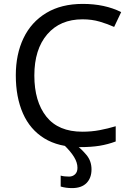

<svg xmlns="http://www.w3.org/2000/svg" viewBox="-20 -744 672 984"><path d="M403 -645Q288 -645 222 -568Q156 -491 156 -357Q156 -224 217.5 -146.5Q279 -69 402 -69Q449 -69 491 -77Q533 -85 573 -97V-19Q533 -4 490.5 3Q448 10 389 10Q280 10 207 -35Q134 -80 97.5 -163Q61 -246 61 -358Q61 -466 100.5 -548.5Q140 -631 217 -677.5Q294 -724 404 -724Q517 -724 601 -682L565 -606Q532 -621 491.5 -633Q451 -645 403 -645ZM377 116Q377 89 359.5 60.5Q342 32 309 0H371Q397 19 423 50Q449 81 449 124Q449 168 423.5 194Q398 220 349 220Q318 220 291 212V156Q308 161 334 161Q352 161 364.5 149.5Q377 138 377 116Z"/></svg>

Font: Noto IKEA Simplified Chinese
Style: Regular
Weight: 400
Designer: Monotype Design Team
Foundry: Monotype Imaging Inc.
Version: Version 1.100